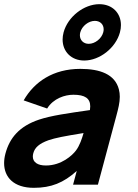

<svg xmlns="http://www.w3.org/2000/svg" viewBox="-60 -885 663 920"><path d="M343.6 -595C418.1 -595 494.9 -656 514.7 -730C518 -742.1 519.5 -753.8 519.5 -765C519.5 -822.5 478.3 -865 415.9 -865C341.9 -865 264.7 -804.5 244.7 -730C241.5 -718.1 240 -706.5 240 -695.5C240 -638 281.4 -595 343.6 -595ZM394.5 -785C420 -785 436.7 -767.9 436.7 -744.4C436.7 -739.8 436.1 -735 434.7 -730C426.7 -700 395.5 -675 365 -675C339.8 -675 322.8 -692.7 322.8 -716.1C322.8 -720.5 323.4 -725.2 324.7 -730C332.9 -760.5 364.5 -785 394.5 -785ZM509.6 -457C490.9 -529 419.8 -555 324.8 -555C194.8 -555 104.2 -493 53.4 -404L165.9 -365C196.1 -414 251.6 -431 291.6 -431C347.6 -431 372.4 -413.4 372.4 -375.2C372.4 -369.8 371.9 -363.8 370.9 -357.5C265.4 -342.5 184.8 -331 127.7 -312C32.1 -280 -13.9 -224 -34 -149C-38.2 -133.2 -40.3 -117.9 -40.3 -103.3C-40.3 -35.3 6.5 15 102.1 15C185.1 15 244.5 -9 307.8 -66L290.1 0H409.1L497.5 -330C506.7 -364.3 514 -393.2 514 -421.2C514 -433.2 512.7 -445 509.6 -457ZM304.1 -164C286.9 -141 234.8 -92 159.8 -92C120 -92 97.3 -107.8 97.3 -135.1C97.3 -140 98.1 -145.3 99.6 -151C106.8 -178 127.9 -197 172.2 -213C206.3 -224.5 245.3 -232 340.4 -247.5C333 -221.5 321.9 -187.5 304.1 -164Z"/></svg>

Font: Manrope
Style: ExtraBoldItalic
Weight: 800
Italic angle: -15°
Designer: Mikhail Sharanda
Foundry: Mikhail Sharanda
Version: Version 4.502;hotconv 1.0.109;makeotfexe 2.5.65596